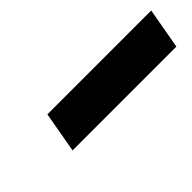

<svg xmlns="http://www.w3.org/2000/svg" viewBox="9 -949 523 523"><g transform="rotate(-45 271.0 -687.0)"><path d="M542 -746 521 -628H121L142 -746Z"/></g></svg>

Font: Fz Poppins
Style: Bold Italic
Weight: 700
Italic angle: -10°
Designer: Ninad Kale (Devanagari), Jonny Pinhorn (Latin)
Foundry: Indian Type Foundry
Version: Vit hóa bi Vntype.Com & FontZin.Com